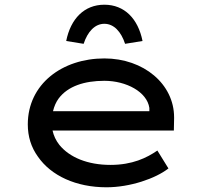

<svg xmlns="http://www.w3.org/2000/svg" viewBox="-20 -785 874 815"><path d="M335 -599C352 -651 383 -684 423 -684C463 -684 494 -651 511 -599L585 -611C566 -706 508 -765 423 -765C338 -765 280 -706 261 -611ZM432 10C532 10 640 -27 695 -70L648 -146C603 -115 542 -85 449 -85C352 -85 275 -117 232 -170C217 -189 208 -209 203 -231H718L719 -282C719 -284 719 -285 719 -287C719 -428 590 -537 423 -537C244 -537 98 -428 98 -257C98 -206 112 -160 141 -120C197 -39 303 10 432 10ZM205 -313C210 -334 218 -352 229 -367C268 -419 338 -442 423 -442C516 -442 604 -395 614 -327V-313Z"/></svg>

Font: Lexend Peta
Style: Regular
Weight: 400
Designer: Bonnie Shaver-Troup, Thomas Jockin
Foundry: Lexend
Version: Version 1.007